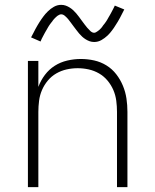

<svg xmlns="http://www.w3.org/2000/svg" viewBox="-20 -771 640 791"><path d="M95 0V-520H138V-413Q148 -440 165 -462.5Q182 -485 205.5 -500Q229 -515 257 -521.5Q285 -528 313 -528Q341 -528 368 -522Q395 -516 418.5 -501.5Q442 -487 459 -465Q476 -443 486.5 -417.5Q497 -392 501 -365Q505 -338 505 -310V0H462V-310Q462 -333 459 -356Q456 -379 447 -400Q438 -421 423 -439Q408 -457 388 -468.5Q368 -480 345.5 -485Q323 -490 300 -490Q277 -490 254.5 -485Q232 -480 212 -468.5Q192 -457 177 -439Q162 -421 153 -400Q144 -379 141 -356Q138 -333 138 -310V0ZM368 -598Q358 -598 349.5 -601Q341 -604 333 -609Q325 -614 318.5 -620Q312 -626 306 -633Q300 -640 294.5 -647.5Q289 -655 283.5 -662Q278 -669 272 -677.5Q266 -686 260.5 -692.5Q255 -699 247.5 -705.5Q240 -712 232 -712Q228 -712 224 -710Q220 -708 217 -706Q214 -704 210.5 -700.5Q207 -697 203 -693Q199 -689 198 -687Q197 -685 195 -682.5Q193 -680 190.5 -677Q188 -674 186 -671Q184 -668 181.5 -664.5Q179 -661 177 -657Q175 -653 172.5 -649Q170 -645 167.5 -640.5Q165 -636 162.5 -631.5Q160 -627 157.5 -622Q155 -617 152 -611.5Q149 -606 147 -600L108 -617Q113 -626 117.5 -635Q122 -644 126 -651.5Q130 -659 134.5 -666.5Q139 -674 143 -680.5Q147 -687 151 -692.5Q155 -698 159 -703.5Q163 -709 167 -713.5Q171 -718 177 -724Q183 -730 189 -734.5Q195 -739 202 -743Q209 -747 216.5 -749Q224 -751 232 -751Q242 -751 250.5 -748Q259 -745 267 -740Q275 -735 281.5 -729Q288 -723 294 -716Q300 -709 305.5 -701.5Q311 -694 316.5 -686.5Q322 -679 328 -671Q334 -663 339.5 -656.5Q345 -650 352.5 -643Q360 -636 368 -636Q372 -636 376 -638.5Q380 -641 383 -643Q386 -645 389.5 -648Q393 -651 397 -655.5Q401 -660 402 -662Q403 -664 405 -666.5Q407 -669 409.5 -672Q412 -675 414 -678Q416 -681 418.5 -684.5Q421 -688 423 -692Q425 -696 427.5 -700Q430 -704 432.5 -708.5Q435 -713 437.5 -717.5Q440 -722 442.5 -727Q445 -732 448 -737.5Q451 -743 453 -748L492 -732Q487 -722 482.5 -713.5Q478 -705 474 -697Q470 -689 465.5 -682Q461 -675 457 -668.5Q453 -662 449 -656Q445 -650 441 -645Q437 -640 433 -635Q429 -630 423 -624.5Q417 -619 411 -614.5Q405 -610 398 -606Q391 -602 383.5 -600Q376 -598 368 -598Z"/></svg>

Font: Iosevka Aile Extralight
Style: Regular
Weight: 200
Designer: Belleve Invis
Foundry: Belleve Invis
Version: Version 31.1.0; ttfautohint (v1.8.4)